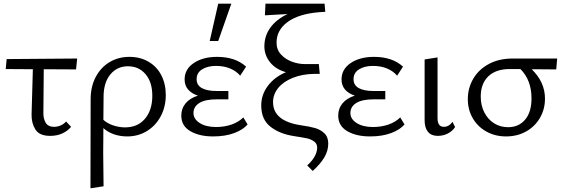

<svg xmlns="http://www.w3.org/2000/svg" viewBox="-20 -731 3051 1040"><path d="M16 -411 398 -414 392 -355 217 -356 215 -121Q214 -90 227 -67Q240 -44 273 -44Q291 -44 308.5 -51.5Q326 -59 338 -73L365 -44Q346 -21 317 -8Q288 5 252 5Q193 5 171.5 -30Q150 -65 151 -111L158 -356L11 -357Z M471 -193Q471 -262 498.5 -314Q526 -366 573.5 -394.5Q621 -423 681 -423Q739 -423 784 -397Q829 -371 853.5 -324Q878 -277 878 -216Q878 -153 851 -102Q824 -51 776.5 -21.5Q729 8 669 8Q631 8 597.5 -3.5Q564 -15 540 -37L539 98Q539 152 541 278L470 289Q471 125 471 -193ZM657 -41Q726 -41 765.5 -88Q805 -135 805 -212Q805 -286 768.5 -329Q732 -372 673 -372Q614 -372 577.5 -327.5Q541 -283 541 -206L540 -82Q560 -63 592.5 -52Q625 -41 657 -41Z M962 -105Q962 -143 985 -171Q1008 -199 1052 -213Q1018 -224 999 -246Q980 -268 980 -301Q980 -356 1029.5 -389.5Q1079 -423 1156 -423Q1255 -423 1313 -370L1281 -321Q1260 -346 1226.5 -360Q1193 -374 1150 -374Q1105 -374 1075 -355.5Q1045 -337 1045 -302Q1045 -270 1073 -254Q1101 -238 1156 -238H1217V-193H1156Q1091 -193 1059.5 -173Q1028 -153 1028 -119Q1028 -86 1062 -64.5Q1096 -43 1150 -43Q1196 -43 1234.5 -56.5Q1273 -70 1298 -95L1321 -57Q1298 -29 1249.5 -10.5Q1201 8 1134 8Q1060 8 1011 -20.5Q962 -49 962 -105ZM1162 -711H1233L1162 -509H1116Z M1698 69Q1698 47 1681 35Q1664 23 1643.5 18.5Q1623 14 1571 6Q1494 -6 1444.5 -45Q1395 -84 1395 -160Q1395 -218 1431 -266Q1467 -314 1529 -340Q1474 -355 1443 -393.5Q1412 -432 1412 -480Q1412 -537 1445 -582Q1478 -627 1538 -655L1415 -648L1418 -711H1738L1742 -667L1710 -665Q1598 -656 1538 -612Q1478 -568 1478 -500Q1478 -462 1502 -436Q1526 -410 1561 -397Q1596 -384 1630 -384H1707L1712 -331H1685Q1618 -330 1566.5 -309.5Q1515 -289 1487 -254.5Q1459 -220 1459 -178Q1459 -76 1607 -53Q1657 -46 1686.5 -37.5Q1716 -29 1737 -9Q1758 11 1758 47Q1758 86 1736.5 122Q1715 158 1674 195L1644 165Q1670 142 1684 117Q1698 92 1698 69Z M1812 -105Q1812 -143 1835 -171Q1858 -199 1902 -213Q1868 -224 1849 -246Q1830 -268 1830 -301Q1830 -356 1879.5 -389.5Q1929 -423 2006 -423Q2105 -423 2163 -370L2131 -321Q2110 -346 2076.5 -360Q2043 -374 2000 -374Q1955 -374 1925 -355.5Q1895 -337 1895 -302Q1895 -270 1923 -254Q1951 -238 2006 -238H2067V-193H2006Q1941 -193 1909.5 -173Q1878 -153 1878 -119Q1878 -86 1912 -64.5Q1946 -43 2000 -43Q2046 -43 2084.5 -56.5Q2123 -70 2148 -95L2171 -57Q2148 -29 2099.5 -10.5Q2051 8 1984 8Q1910 8 1861 -20.5Q1812 -49 1812 -105Z M2280 -80V-409L2350 -420V-91Q2350 -44 2384 -44Q2412 -44 2431 -71L2445 -43Q2431 -21 2406 -8Q2381 5 2351 5Q2316 5 2298 -17Q2280 -39 2280 -80Z M2514 -194Q2514 -254 2543.5 -304.5Q2573 -355 2628 -384.5Q2683 -414 2757 -414H2998L2993 -355Q2948 -356 2860 -356Q2932 -286 2932 -197Q2932 -139 2904.5 -92Q2877 -45 2829 -18.5Q2781 8 2721 8Q2662 8 2614.5 -18.5Q2567 -45 2540.5 -91Q2514 -137 2514 -194ZM2732 -42Q2790 -42 2824.5 -83Q2859 -124 2859 -198Q2859 -297 2799 -357H2741Q2666 -357 2625 -317.5Q2584 -278 2584 -208Q2584 -160 2603.5 -122Q2623 -84 2656.5 -63Q2690 -42 2732 -42Z"/></svg>

Font: LXGW Bright GB
Style: Regular
Weight: 400
Designer: Christian Thalmann (Catharsis Fonts)
Foundry: LXGW / Christian Thalmann (Catharsis Fonts) / Fontworks Inc.
Version: Version 5.510